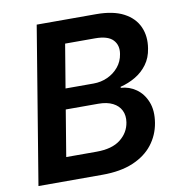

<svg xmlns="http://www.w3.org/2000/svg" viewBox="-81 -803 820 877"><g transform="rotate(-10 328.5 -364.0)"><path d="M26.9 0 147 -727.5H422.4Q501 -727.5 549.8 -701.9Q598.6 -676.3 618.4 -631.8Q638.2 -587.4 628.9 -531.7Q622.6 -489.7 600.3 -459.5Q578.1 -429.2 545.4 -409.9Q512.7 -390.6 475.1 -381.3V-376.5Q513.7 -374.5 545.9 -351.8Q578.1 -329.1 594.2 -288.3Q610.4 -247.6 601.1 -191.4Q591.8 -135.7 558.1 -92.5Q524.4 -49.3 466.1 -24.7Q407.7 0 324.2 0ZM174.8 -108.4H315.4Q387.7 -108.4 426.8 -139.2Q465.8 -169.9 473.1 -216.8Q478 -248 466.3 -272Q454.6 -295.9 428 -309.3Q401.4 -322.8 361.3 -322.8H210.4ZM226.1 -417.5H356.4Q390.6 -417.5 420.9 -431.2Q451.2 -444.8 472.2 -470Q493.2 -495.1 498.5 -529.3Q505.4 -569.3 481.4 -594.5Q457.5 -619.6 398.9 -619.6H259.8Z"/></g></svg>

Font: Inter 16pt SemiBold
Style: Italic
Weight: 600
Italic angle: -9.3988°
Version: Version 4.001;git-66647c0bb